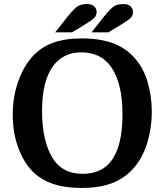

<svg xmlns="http://www.w3.org/2000/svg" viewBox="-20 -920 814 950"><path d="M731 -368Q731 -285 707 -208Q683 -131 631 -77Q588 -33 528 -11.5Q468 10 384 10Q300 10 240 -11Q180 -32 139 -74Q96 -119 69.5 -191.5Q43 -264 43 -352Q43 -439 69.5 -515.5Q96 -592 143 -643Q185 -688 244 -709Q303 -730 387 -730Q467 -730 528 -710Q589 -690 634 -646Q686 -594 708.5 -520.5Q731 -447 731 -368ZM188 -371Q188 -293 202.5 -233Q217 -173 242 -135Q266 -98 302 -79Q338 -60 390 -60Q484 -60 532 -126Q558 -161 572 -218Q586 -275 586 -354Q586 -433 571.5 -491.5Q557 -550 531 -587Q505 -625 467.5 -643Q430 -661 383 -661Q336 -661 301.5 -643.5Q267 -626 244 -595Q188 -521 188 -371ZM253 -760 313 -836Q335 -864 350 -877.5Q365 -891 378.5 -895.5Q392 -900 411 -900Q435 -900 446.5 -888Q458 -876 458 -861Q458 -848 452 -838.5Q446 -829 430 -818Q414 -807 383 -788L336 -760ZM433 -760 493 -836Q515 -864 530 -877.5Q545 -891 558.5 -895.5Q572 -900 591 -900Q615 -900 626.5 -888Q638 -876 638 -861Q638 -848 632 -838.5Q626 -829 610 -818Q594 -807 563 -788L516 -760Z"/></svg>

Font: Domine
Style: Bold
Weight: 700
Designer: Pablo Impallari, Rodrigo Fuenzalida, Brenda Gallo
Foundry: Pablo Impallari, Rodrigo Fuenzalida, Brenda Gallo
Version: Version 2.000